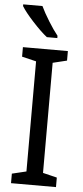

<svg xmlns="http://www.w3.org/2000/svg" viewBox="-62 -970 435 1004"><g transform="rotate(5 155.5 -468.5)"><path d="M18 -937V-928Q36 -898 79.5 -850.5Q123 -803 156 -777H211V-789Q189 -816 162 -859.5Q135 -903 119 -937ZM272 -50 198 -68V-646L272 -664V-714H36V-664L111 -646V-68L36 -50V0H272Z"/></g></svg>

Font: Noto Sans UI SemiCondensed
Style: Regular
Weight: 400
Width: 4
Designer: Monotype Design Team
Foundry: Monotype Imaging Inc.
Version: 1.001